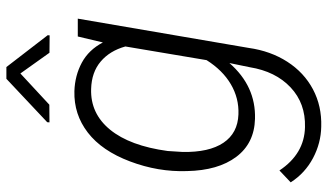

<svg xmlns="http://www.w3.org/2000/svg" viewBox="-226 -558 996 583"><g transform="rotate(-90 271.5 -267.0)"><path d="M285.6 -538.6Q333 -537.1 372.1 -516.1Q411.1 -495.1 433.6 -452.1L451.7 -528.3H505.9L417 -9.3Q407.7 57.1 375 107.9Q342.3 158.7 291.3 185.8Q240.2 212.9 177.7 210.9Q127.9 210 82.5 186Q36.6 161.6 8.8 118.2L44.9 84Q95.2 159.7 176.3 161.6Q248.5 163.6 297.1 117.9Q345.7 72.3 358.4 -6.3L371.1 -67.9Q300.8 12.7 201.7 9.8Q127.4 7.8 86.2 -47.1Q44.9 -102.1 43 -196.8Q40 -284.2 72.3 -369.6Q104.5 -455.1 159.9 -497.8Q215.3 -540.5 285.6 -538.6ZM104 -255.4 101.1 -210Q99.6 -129.9 128.9 -86.2Q158.2 -42.5 215.3 -40.5Q264.2 -38.6 306.6 -63.5Q349.1 -88.4 379.9 -137.2L421.4 -383.8Q408.2 -431.2 375.7 -458.7Q343.3 -486.3 292.5 -487.8Q217.8 -490.2 168.7 -430.2Q119.6 -370.1 104 -255.4ZM455.6 -619.6 455.1 -613.8 402.3 -614.3 339.4 -702.6 244.6 -614.7 190.9 -614.3 191.4 -621.1 323.2 -745.1H358.9Z"/></g></svg>

Font: RobotoInd Light
Style: Italic
Weight: 300
Italic angle: -12°
Designer: Google
Version: Version 2.001151; 2014